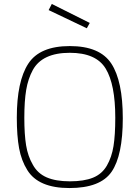

<svg xmlns="http://www.w3.org/2000/svg" viewBox="-20 -942 706 971"><path d="M146 -109Q170 -65 216 -45Q262 -25 333.5 -25Q405 -25 450.5 -43.5Q496 -62 520.5 -104.5Q545 -147 554 -203Q563 -259 563 -347Q563 -515 514.5 -595Q466 -675 333 -675Q194 -675 146 -588Q122 -544 112.5 -487.5Q103 -431 103 -346.5Q103 -262 112 -207Q121 -152 146 -109ZM118 -82Q88 -130 76.5 -192.5Q65 -255 65 -347Q65 -531 123 -620Q181 -709 333 -709Q485 -709 543 -620.5Q601 -532 601 -344Q601 -156 544.5 -73.5Q488 9 331 9Q174 9 118 -82ZM242 -922 434 -826 419 -799 226 -891Z"/></svg>

Font: Titillium Web[RUS by Daymarius]
Style: Regular
Weight: 200
Designer: Cyrillization by Daymarius
Foundry: Cyrillization by Daymarius
Version: Version 1.002 September 11, 2018